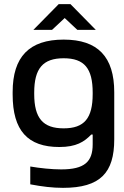

<svg xmlns="http://www.w3.org/2000/svg" viewBox="-20 -700 600 926"><path d="M41 -256V-244C41 -70 114 9 266 9C348 9 386 -16 420 -51H427V-4C427 80 388 117 275 117C230 117 172 111 126 103V189C184 200 233 206 284 206C464 206 531 133 531 -28V-255C531 -426 452 -509 287 -509C122 -509 41 -427 41 -256ZM141 -556H231L292 -613L353 -556H442L320 -680H263ZM145 -247V-253C145 -370 187 -419 287 -419C387 -419 427 -370 427 -253V-247C427 -130 387 -81 287 -81C187 -81 145 -130 145 -247Z"/></svg>

Font: LT Wave Text Medium
Style: Regular
Weight: 500
Designer: Daniel Lyons
Version: Version 2.5 (Glyphs App)